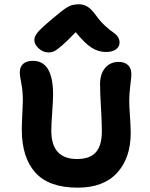

<svg xmlns="http://www.w3.org/2000/svg" viewBox="-20 -909 695 890"><path d="M205.1 -666Q179.7 -666 159.4 -684.6Q139.2 -703.1 139.2 -724.1Q139.2 -739.7 154.1 -758.3Q168.9 -776.9 224.1 -823.2Q231 -828.6 244.1 -839.6Q257.3 -850.6 261.7 -854Q266.1 -857.4 275.9 -864.7Q285.6 -872.1 289.8 -874.3Q293.9 -876.5 301.8 -880.6Q309.6 -884.8 315.2 -885.7Q320.8 -886.7 328.4 -887.9Q335.9 -889.2 344.2 -889.2Q368.7 -889.2 386.7 -877.4Q404.8 -865.7 424.8 -837.9Q444.3 -810.5 466.8 -789.8Q489.3 -769 502.7 -760.5Q516.1 -752 525.1 -740Q534.2 -728 534.2 -711.9Q534.2 -691.9 517.1 -679.9Q500 -668 470.2 -668Q436.5 -668 405.3 -687.5Q374 -707 331.1 -759.8Q289.6 -716.8 265.1 -696Q240.7 -675.3 229.7 -670.7Q218.8 -666 205.1 -666ZM339.8 -39.1Q207 -39.1 144 -108.9Q81.1 -178.7 81.1 -308.1Q81.1 -334.5 83.5 -381.1Q85.9 -427.7 85.9 -442.9Q85.9 -487.3 78.9 -522Q71.8 -556.6 71.8 -573.2Q71.8 -599.6 87.6 -613.3Q103.5 -627 132.8 -627Q226.1 -627 226.1 -470.2Q226.1 -446.3 221.9 -387.7Q217.8 -329.1 217.8 -303.2Q217.8 -171.9 336.9 -171.9Q396.5 -171.9 424.3 -203.1Q452.1 -234.4 452.1 -299.8Q452.1 -344.2 448 -411.1Q443.8 -478 443.8 -519Q443.8 -566.4 467.5 -594.2Q491.2 -622.1 529.8 -622.1Q557.6 -622.1 573.2 -607.4Q588.9 -592.8 588.9 -564.9Q588.9 -551.3 584 -512.5Q579.1 -473.6 579.1 -441.9Q579.1 -418 582.5 -369.4Q585.9 -320.8 585.9 -293Q585.9 -176.8 522.9 -107.9Q460 -39.1 339.8 -39.1Z"/></svg>

Font: Shantell Sans Irregular
Style: Regular
Weight: 600
Designer: Stephen Nixon, Anya Danilova, Shantell Martin
Foundry: Arrow Type
Version: Version 1.006;[9816181b4]